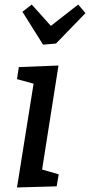

<svg xmlns="http://www.w3.org/2000/svg" viewBox="-20 -823 397 847"><path d="M55 4 136 -503 171 -442 55 -474 63 -527 238 -534 158 -26 124 -87 239 -54 230 -1ZM170 -626 79 -771 120 -803 232 -678 170 -682 325 -803 357 -765 227 -631Z"/></svg>

Font: Bitter Thin Medium
Style: Italic
Weight: 500
Italic angle: -9°
Version: Version 3.021